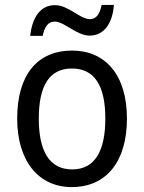

<svg xmlns="http://www.w3.org/2000/svg" viewBox="-20 -752 586 782"><path d="M103 -606H154C162 -644 176 -664 203 -664C242 -664 292 -607 345 -607C402 -607 438 -654 444 -732H394C386 -695 373 -674 346 -674C306 -674 259 -731 204 -731C143 -731 111 -679 103 -606ZM497 -269C497 -448 408 -546 274 -546C131 -546 50 -446 50 -269C50 -95 138 10 272 10C414 10 497 -95 497 -269ZM138 -269C138 -400 179 -473 273 -473C367 -473 409 -400 409 -269C409 -138 367 -62 274 -62C180 -62 138 -138 138 -269Z"/></svg>

Font: Noto Sans Lao Looped SemiCondensed
Style: Regular
Weight: 400
Width: 4
Designer: Mark Frömberg, Ben Mitchell
Foundry: The Fontpad Ltd
Version: Version 1.003